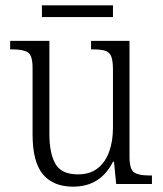

<svg xmlns="http://www.w3.org/2000/svg" viewBox="-20 -689 610 719"><path d="M254 10Q179 10 140.5 -36.5Q102 -83 102 -185V-434Q102 -481 85 -492.5Q68 -504 28 -504H18V-536H165V-186Q165 -115 187.5 -75.5Q210 -36 272 -36Q317 -36 346 -59Q375 -82 389 -121.5Q403 -161 403 -210V-428Q403 -463 396 -479Q389 -495 372.5 -499.5Q356 -504 329 -504H321V-536H465V-103Q465 -55 482 -43.5Q499 -32 537 -32H549V0H415L407 -83H403Q356 10 254 10ZM137 -625V-669H403V-625Z"/></svg>

Font: Noto Serif Tamil SemiCondensed Light
Style: Regular
Weight: 300
Width: 4
Designer: Indian Type Foundry, Tom Grace, and the Monotype Design Team
Foundry: Monotype Imaging Inc.
Version: Version 2.004; ttfautohint (v1.8.4.7-5d5b)